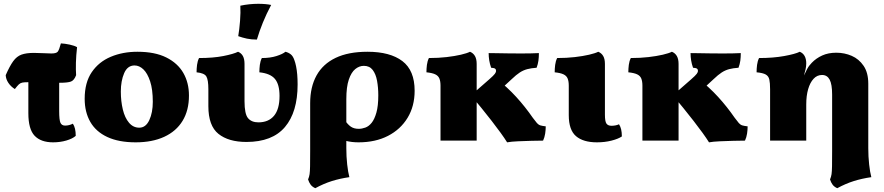

<svg xmlns="http://www.w3.org/2000/svg" viewBox="-20 -739 4643 1009"><path d="M58 -271Q37 -284 24 -303.5Q11 -323 10 -344Q31 -392 49.5 -417.5Q68 -443 93 -452Q118 -461 158 -461Q181 -461 207.5 -459.5Q234 -458 250 -458Q276 -458 283.5 -467.5Q291 -477 300 -511Q321 -510 346.5 -504.5Q372 -499 385 -491Q380 -448 379 -410Q378 -372 380 -344Q370 -317 353 -310.5Q336 -304 294 -304Q270 -304 238.5 -305Q207 -306 177.5 -306.5Q148 -307 128 -307Q108 -307 97.5 -305Q87 -303 79 -295.5Q71 -288 58 -271ZM259 9Q195 9 162 -25.5Q129 -60 129 -144V-324H291V-156Q291 -107 298 -93Q305 -79 322 -79Q343 -79 363 -89Q378 -67 378 -25Q361 -10 328.5 -0.5Q296 9 259 9Z M693 9Q604 9 544 -19Q484 -47 454.5 -98.5Q425 -150 425 -220Q425 -305 462 -359.5Q499 -414 562 -440.5Q625 -467 702 -467Q794 -467 854 -437Q914 -407 943.5 -355.5Q973 -304 973 -237Q973 -159 939.5 -104Q906 -49 843 -20Q780 9 693 9ZM712 -68Q746 -68 764.5 -107.5Q783 -147 783 -204Q783 -269 769 -311.5Q755 -354 733.5 -374.5Q712 -395 687 -395Q650 -395 632.5 -354.5Q615 -314 615 -258Q615 -207 625.5 -163.5Q636 -120 658 -94Q680 -68 712 -68Z M1275 7Q1181 7 1128 -35.5Q1075 -78 1075 -181V-270Q1075 -319 1064.5 -337Q1054 -355 1013 -359Q1013 -378 1015.5 -398Q1018 -418 1026 -434Q1100 -434 1153.5 -444.5Q1207 -455 1231 -467Q1248 -460 1256.5 -444.5Q1265 -429 1265 -403V-207Q1265 -140 1283.5 -118Q1302 -96 1338 -96Q1391 -96 1420 -130.5Q1449 -165 1449 -235Q1449 -295 1425 -324Q1401 -353 1343 -359Q1343 -378 1345.5 -398Q1348 -418 1356 -434Q1400 -434 1433 -444.5Q1466 -455 1480 -467Q1496 -463 1508 -453.5Q1520 -444 1527 -423Q1532 -410 1536 -390.5Q1540 -371 1542 -347Q1544 -323 1544 -295Q1544 -150 1477.5 -71.5Q1411 7 1275 7ZM1330 -531Q1301 -531 1277.5 -536Q1254 -541 1232 -549Q1238 -584 1241.5 -629Q1245 -674 1243 -709Q1266 -714 1290 -716.5Q1314 -719 1337 -719Q1377 -719 1405 -713Q1380 -666 1361.5 -620.5Q1343 -575 1330 -531Z M1911 -467Q2030 -467 2094.5 -418Q2159 -369 2159 -262Q2159 -181 2122 -120Q2085 -59 2019 -25Q1953 9 1864 9Q1846 9 1829 7Q1812 5 1792 0V-108Q1807 -85 1823.5 -73.5Q1840 -62 1865 -62Q1882 -62 1900 -68.5Q1918 -75 1933 -93.5Q1948 -112 1958 -147Q1968 -182 1968 -238Q1968 -279 1961.5 -314.5Q1955 -350 1938.5 -371.5Q1922 -393 1892 -393Q1868 -393 1847 -376Q1826 -359 1813 -320.5Q1800 -282 1800 -218V40Q1800 84 1804.5 125Q1809 166 1816 192Q1767 199 1724 212.5Q1681 226 1637 250Q1621 243 1612.5 231.5Q1604 220 1599 204Q1605 190 1607 176Q1609 162 1609.5 134.5Q1610 107 1610 55V-197Q1610 -282 1643.5 -342.5Q1677 -403 1744 -435Q1811 -467 1911 -467Z M2812 -460Q2812 -438 2809.5 -420Q2807 -402 2800 -383Q2771 -381 2750.5 -375.5Q2730 -370 2711.5 -358Q2693 -346 2669 -323L2605 -264L2587 -327Q2646 -281 2693 -229.5Q2740 -178 2780 -120Q2794 -101 2802 -92Q2810 -83 2820 -80Q2830 -77 2848 -75Q2848 -57 2845 -37Q2842 -17 2834 0Q2809 0 2773 1Q2737 2 2702 3.5Q2667 5 2645 9Q2632 -12 2611 -41Q2590 -70 2564 -103.5Q2538 -137 2510 -171.5Q2482 -206 2455 -238L2551 -322Q2574 -342 2580.5 -351Q2587 -360 2587 -366Q2587 -374 2582 -378Q2577 -382 2561 -383Q2554 -403 2551 -422Q2548 -441 2548 -460Q2560 -460 2587.5 -459.5Q2615 -459 2650 -458.5Q2685 -458 2718 -458Q2746 -458 2769.5 -458.5Q2793 -459 2812 -460ZM2485 -295V0H2295V-295ZM2450 -467Q2467 -460 2476 -444.5Q2485 -429 2485 -403V-266H2295V-289Q2295 -312 2289 -326.5Q2283 -341 2267 -348.5Q2251 -356 2221 -359Q2221 -378 2223.5 -398Q2226 -418 2234 -434Q2284 -434 2327 -439Q2370 -444 2402 -451.5Q2434 -459 2450 -467Z M3117 9Q3045 9 3007 -23.5Q2969 -56 2969 -134V-289Q2969 -312 2963 -326.5Q2957 -341 2941 -348.5Q2925 -356 2895 -359Q2895 -378 2897.5 -398Q2900 -418 2908 -434Q2958 -434 3001 -439Q3044 -444 3076 -451.5Q3108 -459 3124 -467Q3141 -460 3150 -444.5Q3159 -429 3159 -403V-136Q3159 -101 3167 -89.5Q3175 -78 3194 -78Q3204 -78 3214.5 -80Q3225 -82 3233 -86Q3248 -64 3248 -22Q3229 -9 3193.5 0Q3158 9 3117 9Z M3873 -460Q3873 -438 3870.5 -420Q3868 -402 3861 -383Q3832 -381 3811.5 -375.5Q3791 -370 3772.5 -358Q3754 -346 3730 -323L3666 -264L3648 -327Q3707 -281 3754 -229.5Q3801 -178 3841 -120Q3855 -101 3863 -92Q3871 -83 3881 -80Q3891 -77 3909 -75Q3909 -57 3906 -37Q3903 -17 3895 0Q3870 0 3834 1Q3798 2 3763 3.5Q3728 5 3706 9Q3693 -12 3672 -41Q3651 -70 3625 -103.5Q3599 -137 3571 -171.5Q3543 -206 3516 -238L3612 -322Q3635 -342 3641.5 -351Q3648 -360 3648 -366Q3648 -374 3643 -378Q3638 -382 3622 -383Q3615 -403 3612 -422Q3609 -441 3609 -460Q3621 -460 3648.5 -459.5Q3676 -459 3711 -458.5Q3746 -458 3779 -458Q3807 -458 3830.5 -458.5Q3854 -459 3873 -460ZM3546 -295V0H3356V-295ZM3511 -467Q3528 -460 3537 -444.5Q3546 -429 3546 -403V-266H3356V-289Q3356 -312 3350 -326.5Q3344 -341 3328 -348.5Q3312 -356 3282 -359Q3282 -378 3284.5 -398Q3287 -418 3295 -434Q3345 -434 3388 -439Q3431 -444 3463 -451.5Q3495 -459 3511 -467Z M4380 250Q4364 243 4355.5 231.5Q4347 220 4342 204Q4348 190 4350 176Q4352 162 4352.5 134.5Q4353 107 4353 55V-242Q4353 -296 4340 -320.5Q4327 -345 4300 -345Q4274 -345 4255.5 -325Q4237 -305 4227 -270.5Q4217 -236 4217 -190V0H4027V-270Q4027 -303 4023 -321Q4019 -339 4004 -347.5Q3989 -356 3956 -359Q3956 -378 3958.5 -398Q3961 -418 3969 -434Q4043 -434 4101 -444.5Q4159 -455 4183 -467Q4200 -460 4208.5 -444.5Q4217 -429 4217 -406Q4217 -391 4213.5 -375Q4210 -359 4205 -342Q4212 -358 4221.5 -376Q4231 -394 4246 -409Q4269 -433 4301 -447.5Q4333 -462 4375 -462Q4418 -462 4456 -445.5Q4494 -429 4518.5 -393Q4543 -357 4543 -299V40Q4543 84 4547.5 125Q4552 166 4559 192Q4510 199 4467 212.5Q4424 226 4380 250Z"/></svg>

Font: Vollkorn Black
Style: Regular
Weight: 900
Designer: Friedrich Althausen
Foundry: Friedrich Althausen
Version: Version 5.000